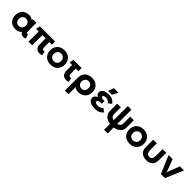

<svg xmlns="http://www.w3.org/2000/svg" viewBox="496 -2615 4767 4767"><g transform="rotate(45 2879.5 -231.5)"><path d="M42 -235Q42 -347 109 -414Q176 -481 295 -481Q329 -481 364.5 -467.5Q400 -454 420 -431L418 -458V-470H548V-188Q548 -96 607 -115L638 -5Q621 5 601.5 8.5Q582 12 566 12Q526 12 494.5 -8.5Q463 -29 454 -63Q444 -42 419 -25Q394 -8 361 2Q328 12 295 12Q215 12 158.5 -19Q102 -50 72 -105.5Q42 -161 42 -235ZM293 -105Q347 -105 380.5 -142Q414 -179 414 -235Q414 -290 380.5 -327Q347 -364 293 -364Q240 -364 206 -330Q172 -296 172 -235Q172 -169 206 -137Q240 -105 293 -105Z M1136 14Q1062 14 1023.5 -32Q985 -78 984 -145Q984 -188 983.5 -219.5Q983 -251 983 -283Q983 -315 984 -358H869V0H740V-358H648L671 -470H1205V-358H1113Q1112 -298 1112 -258.5Q1112 -219 1113 -179Q1114 -146 1124.5 -125.5Q1135 -105 1160 -105Q1169 -105 1179 -106.5Q1189 -108 1199 -111L1219 2Q1204 8 1181 11Q1158 14 1136 14Z M1526 17Q1447 17 1390 -14.5Q1333 -46 1302.5 -102.5Q1272 -159 1272 -233Q1272 -307 1303 -363Q1334 -419 1391 -450.5Q1448 -482 1526 -482Q1605 -482 1662 -450.5Q1719 -419 1750 -363Q1781 -307 1781 -233Q1781 -159 1750 -102.5Q1719 -46 1662.5 -14.5Q1606 17 1526 17ZM1526 -366Q1495 -366 1466 -351.5Q1437 -337 1418 -307.5Q1399 -278 1399 -233Q1399 -166 1437.5 -133Q1476 -100 1526 -100Q1577 -100 1615 -133Q1653 -166 1653 -233Q1653 -278 1634.5 -307.5Q1616 -337 1587 -351.5Q1558 -366 1526 -366Z M2069 14Q1998 14 1957.5 -31.5Q1917 -77 1916 -145Q1916 -188 1915.5 -219.5Q1915 -251 1915.5 -283Q1916 -315 1916 -358H1827L1850 -470H2137V-358H2045Q2045 -298 2045 -258.5Q2045 -219 2045 -179Q2046 -146 2057 -125.5Q2068 -105 2093 -105Q2101 -105 2111 -106Q2121 -107 2131 -111L2152 2Q2136 9 2113 11.5Q2090 14 2069 14Z M2492 -482Q2571 -482 2629 -451.5Q2687 -421 2718.5 -365.5Q2750 -310 2750 -235Q2750 -120 2681 -53.5Q2612 13 2492 13Q2468 13 2441.5 7.5Q2415 2 2393.5 -8.5Q2372 -19 2363 -33L2365 19V220H2238V-8Q2238 -65 2238 -121.5Q2238 -178 2239 -235Q2240 -306 2268 -362Q2296 -418 2352 -450Q2408 -482 2492 -482ZM2494 -105Q2546 -105 2579 -141Q2612 -177 2612 -235Q2612 -293 2579 -328.5Q2546 -364 2494 -364Q2440 -364 2405 -327Q2370 -290 2370 -235Q2370 -179 2405 -142Q2440 -105 2494 -105Z M3308 -85Q3275 -39 3218.5 -12Q3162 15 3089 15Q2973 15 2907 -24Q2841 -63 2841 -132Q2841 -161 2855.5 -184Q2870 -207 2891.5 -223Q2913 -239 2936 -244Q2906 -258 2883.5 -281.5Q2861 -305 2861 -346Q2861 -404 2917 -444Q2973 -484 3089 -484Q3165 -484 3218 -454.5Q3271 -425 3301 -376L3212 -309Q3187 -347 3155.5 -363.5Q3124 -380 3089 -380Q3051 -380 3024.5 -369.5Q2998 -359 2998 -338Q2998 -319 3014 -307Q3030 -295 3059 -293Q3071 -292 3085.5 -292Q3100 -292 3117 -292V-196Q3100 -197 3085.5 -197Q3071 -197 3059 -195Q3027 -192 3003.5 -179Q2980 -166 2980 -141Q2980 -117 3014 -103Q3048 -89 3089 -89Q3124 -89 3158.5 -104.5Q3193 -120 3218 -154ZM3056 -683H3216L3137 -533H3001Z M3387 -470H3515Q3515 -420 3514.5 -386.5Q3514 -353 3514 -328.5Q3514 -304 3514.5 -281.5Q3515 -259 3515 -230Q3517 -178 3545 -149Q3573 -120 3615 -116V-613H3742V-116Q3783 -120 3811.5 -149Q3840 -178 3841 -230Q3842 -259 3842.5 -281.5Q3843 -304 3843 -328.5Q3843 -353 3842.5 -386.5Q3842 -420 3841 -470H3970Q3970 -420 3970 -387Q3970 -354 3970 -328.5Q3970 -303 3970 -276Q3970 -249 3970 -210Q3969 -149 3940 -102.5Q3911 -56 3860 -26.5Q3809 3 3742 13V220H3615V13Q3548 4 3497 -25.5Q3446 -55 3417 -102Q3388 -149 3387 -210Q3387 -249 3386.5 -276Q3386 -303 3386 -328.5Q3386 -354 3386.5 -387Q3387 -420 3387 -470Z M4305 17Q4226 17 4169 -14.5Q4112 -46 4081.5 -102.5Q4051 -159 4051 -233Q4051 -307 4082 -363Q4113 -419 4170 -450.5Q4227 -482 4305 -482Q4384 -482 4441 -450.5Q4498 -419 4529 -363Q4560 -307 4560 -233Q4560 -159 4529 -102.5Q4498 -46 4441.5 -14.5Q4385 17 4305 17ZM4305 -366Q4274 -366 4245 -351.5Q4216 -337 4197 -307.5Q4178 -278 4178 -233Q4178 -166 4216.5 -133Q4255 -100 4305 -100Q4356 -100 4394 -133Q4432 -166 4432 -233Q4432 -278 4413.5 -307.5Q4395 -337 4366 -351.5Q4337 -366 4305 -366Z M4651 -470H4780Q4779 -403 4779 -361.5Q4779 -320 4779 -289.5Q4779 -259 4780 -223Q4783 -158 4811 -128Q4839 -98 4886 -98Q4932 -98 4955.5 -128Q4979 -158 4981 -223Q4982 -259 4982.5 -289.5Q4983 -320 4982.5 -361.5Q4982 -403 4981 -470H5110Q5111 -420 5111 -387Q5111 -354 5111 -328.5Q5111 -303 5111 -276Q5111 -249 5110 -210Q5110 -96 5051 -40.5Q4992 15 4886 15Q4781 15 4716.5 -40.5Q4652 -96 4651 -210Q4651 -249 4650.5 -276Q4650 -303 4650 -328.5Q4650 -354 4650.5 -387Q4651 -420 4651 -470Z M5731 -470 5532 0H5389L5190 -470H5332L5430 -216L5460 -128L5490 -216L5588 -470Z"/></g></svg>

Font: Kreadon
Style: Bold
Weight: 700
Designer: Reiya WATANABE
Foundry: StudioGnu
Version: Version 1.003; ttfautohint (v1.8.4.7-5d5b);gftools[0.9.32]